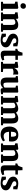

<svg xmlns="http://www.w3.org/2000/svg" viewBox="2686 -3542 868 6279"><g transform="rotate(90 3119.5 -402.0)"><path d="M39 0V-64L101.5 -73.5V-449L34 -468.5V-541L234 -566.5H236.5L267 -545.5V-73L327.5 -64V0ZM170 -637.5Q128.5 -637.5 106.5 -663.5Q84.5 -689.5 84.5 -720.5Q84.5 -760.5 108.5 -788.5Q132.5 -816.5 179.5 -816.5H180.5Q222.5 -816.5 244.5 -791.5Q266.5 -766.5 266.5 -735.5Q266.5 -696 242.2 -666.8Q218 -637.5 171 -637.5Z M441.5 -73.5V-449L382.5 -467.5V-543.5L564 -566.5H567.5L594 -545.5V-509L593 -485Q614 -505 645 -523.2Q676 -541.5 713.8 -553.2Q751.5 -565 793 -565Q851.5 -565 888.8 -544.2Q926 -523.5 944 -476.5Q962 -429.5 962 -351.5V-73L1017.5 -64V0H746V-64L794.5 -73V-347Q794.5 -393 786 -420Q777.5 -447 759.2 -459Q741 -471 711.5 -471Q690 -471 670.8 -464.2Q651.5 -457.5 635.8 -447.5Q620 -437.5 608.5 -429V-73.5L663.5 -64V0H386.5V-64Z M1296 11Q1244 11 1202 2.8Q1160 -5.5 1129.5 -15.2Q1099 -25 1080.5 -28.5L1081 -161.5H1174L1199.5 -84Q1204 -76.5 1217.5 -69Q1231 -61.5 1249 -57Q1267 -52.5 1284.5 -52.5Q1313 -52.5 1331.5 -60.8Q1350 -69 1359 -83.2Q1368 -97.5 1368 -115Q1368 -141.5 1347 -158.5Q1326 -175.5 1290.8 -191Q1255.5 -206.5 1212 -226.5Q1171 -245.5 1141.5 -270Q1112 -294.5 1096 -327.8Q1080 -361 1080 -405.5Q1080 -451.5 1106.8 -487.8Q1133.5 -524 1183.8 -545Q1234 -566 1304.5 -566Q1356 -566 1392 -559.2Q1428 -552.5 1452.8 -545.5Q1477.5 -538.5 1494.5 -536.5L1494 -401H1405.5L1380.5 -476Q1377 -483 1367.2 -489.2Q1357.5 -495.5 1343.5 -499.5Q1329.5 -503.5 1312 -503.5Q1287.5 -503.5 1269 -496Q1250.5 -488.5 1240.8 -474.8Q1231 -461 1231 -442.5Q1231 -415.5 1248.8 -397.8Q1266.5 -380 1295.5 -366.8Q1324.5 -353.5 1357 -339.5Q1388 -326 1418.8 -310Q1449.5 -294 1474 -273.2Q1498.5 -252.5 1513.2 -224.2Q1528 -196 1528 -157.5Q1528 -112 1503.8 -73.8Q1479.5 -35.5 1428.2 -12.2Q1377 11 1296 11Z M1764 9Q1698 9 1666.8 -21.5Q1635.5 -52 1635.5 -115.5V-471.5H1574.5V-532Q1587 -537 1599.2 -540.8Q1611.5 -544.5 1621.8 -548.5Q1632 -552.5 1639 -559Q1646.5 -566 1651.5 -573Q1656.5 -580 1661 -589.2Q1665.5 -598.5 1670 -610.5Q1675.5 -623.5 1681 -638.8Q1686.5 -654 1691.8 -671Q1697 -688 1701.5 -704H1795L1801 -553.5H1936.5V-471.5H1802.5V-204Q1802.5 -153 1806.2 -129.2Q1810 -105.5 1820.8 -99.2Q1831.5 -93 1852.5 -93Q1874.5 -93 1897 -98Q1919.5 -103 1935 -109L1956.5 -48Q1938.5 -34 1908.5 -21Q1878.5 -8 1841.2 0.5Q1804 9 1764 9Z M2002 0V-63.5L2063 -72.5V-449L2003.5 -467.5V-543.5L2170 -566.5H2173.5L2202 -545.5V-521.5L2199 -434H2202.5Q2206.5 -449.5 2221 -471.2Q2235.5 -493 2258.8 -514.5Q2282 -536 2312.2 -550Q2342.5 -564 2378.5 -564Q2392 -564 2402.2 -561.8Q2412.5 -559.5 2418 -557V-391.5Q2406.5 -400.5 2387.5 -405.2Q2368.5 -410 2336.5 -410Q2310.5 -410 2289 -405Q2267.5 -400 2251.8 -393Q2236 -386 2226.5 -379.5V-73L2335 -63.5V0Z M2931 10Q2894.5 10 2878.5 -5.5Q2862.5 -21 2862.5 -50.5V-73.5Q2847.5 -53 2820.8 -33.5Q2794 -14 2761.2 -1.5Q2728.5 11 2694 11Q2597 11 2556 -37.2Q2515 -85.5 2515 -198V-475L2468 -488.5V-550.5L2655 -565.5H2656.5L2679 -551V-194.5Q2679 -151.5 2685.8 -126.5Q2692.5 -101.5 2708.2 -90.8Q2724 -80 2751 -80Q2774.5 -80 2792.5 -86.2Q2810.5 -92.5 2823.5 -101.2Q2836.5 -110 2844 -117.5V-475L2781.5 -490.5V-550.5L2979 -565.5H2983L3007 -551V-67.5L3059.5 -67V-5Q3041 -1.5 3007.2 4.2Q2973.5 10 2931 10Z M3122.5 0V-64L3175 -73.5V-449L3116 -467.5V-543.5L3297 -566.5H3303.5L3327 -534.5L3326.5 -484Q3349 -507 3385 -525.2Q3421 -543.5 3459.2 -554.2Q3497.5 -565 3525.5 -565Q3580.5 -565 3613.5 -546.2Q3646.5 -527.5 3663.5 -489Q3685 -510.5 3715 -527.8Q3745 -545 3780.5 -555Q3816 -565 3852 -565Q3896.5 -565 3927.8 -552.8Q3959 -540.5 3978.5 -514.2Q3998 -488 4007.2 -447Q4016.5 -406 4016.5 -348V-73.5L4076.5 -64V0H3805V-64L3849.5 -73.5V-344Q3849.5 -390.5 3842.8 -418.5Q3836 -446.5 3819.5 -458.8Q3803 -471 3773.5 -471Q3756 -471 3738.2 -465Q3720.5 -459 3705 -450.2Q3689.5 -441.5 3678.5 -432.5Q3681 -420.5 3682.5 -406.8Q3684 -393 3684.5 -378.5Q3685 -364 3685 -348.5V-73.5L3741 -64V0H3469V-64L3517.5 -73.5V-347Q3517.5 -393 3511.5 -420Q3505.5 -447 3489.5 -459Q3473.5 -471 3443.5 -471Q3413.5 -471 3386.2 -457.2Q3359 -443.5 3342 -429.5V-73.5L3396 -64V0Z M4385.5 11Q4290.5 11 4231.5 -25.8Q4172.5 -62.5 4145.2 -127.2Q4118 -192 4118 -276.5Q4118 -345.5 4137.5 -399.8Q4157 -454 4193 -491.2Q4229 -528.5 4279.2 -548Q4329.5 -567.5 4391 -567.5Q4497 -567.5 4551.5 -514.2Q4606 -461 4608 -365.5Q4608 -331.5 4605.8 -306.5Q4603.5 -281.5 4599.5 -263H4288Q4290.5 -220 4301 -187.2Q4311.5 -154.5 4329.5 -132.5Q4347.5 -110.5 4373 -99.2Q4398.5 -88 4431.5 -88Q4471 -88 4511 -101.5Q4551 -115 4573.5 -129L4601 -70Q4586 -53.5 4553 -34.8Q4520 -16 4476.5 -2.5Q4433 11 4385.5 11ZM4287 -327.5 4448 -328Q4448.5 -339 4449.2 -349.5Q4450 -360 4450 -370.5Q4450 -430.5 4434 -465.2Q4418 -500 4376.5 -500Q4357.5 -500 4341.8 -492.5Q4326 -485 4314 -466.5Q4302 -448 4295 -414.2Q4288 -380.5 4287 -327.5Z M4726.5 -73.5V-449L4667.5 -467.5V-543.5L4849 -566.5H4852.5L4879 -545.5V-509L4878 -485Q4899 -505 4930 -523.2Q4961 -541.5 4998.8 -553.2Q5036.5 -565 5078 -565Q5136.5 -565 5173.8 -544.2Q5211 -523.5 5229 -476.5Q5247 -429.5 5247 -351.5V-73L5302.5 -64V0H5031V-64L5079.5 -73V-347Q5079.5 -393 5071 -420Q5062.5 -447 5044.2 -459Q5026 -471 4996.5 -471Q4975 -471 4955.8 -464.2Q4936.5 -457.5 4920.8 -447.5Q4905 -437.5 4893.5 -429V-73.5L4948.5 -64V0H4671.5V-64Z M5514 9Q5448 9 5416.8 -21.5Q5385.5 -52 5385.5 -115.5V-471.5H5324.5V-532Q5337 -537 5349.2 -540.8Q5361.5 -544.5 5371.8 -548.5Q5382 -552.5 5389 -559Q5396.5 -566 5401.5 -573Q5406.5 -580 5411 -589.2Q5415.5 -598.5 5420 -610.5Q5425.5 -623.5 5431 -638.8Q5436.5 -654 5441.8 -671Q5447 -688 5451.5 -704H5545L5551 -553.5H5686.5V-471.5H5552.5V-204Q5552.5 -153 5556.2 -129.2Q5560 -105.5 5570.8 -99.2Q5581.5 -93 5602.5 -93Q5624.5 -93 5647 -98Q5669.5 -103 5685 -109L5706.5 -48Q5688.5 -34 5658.5 -21Q5628.5 -8 5591.2 0.5Q5554 9 5514 9Z M5972 11Q5920 11 5878 2.8Q5836 -5.5 5805.5 -15.2Q5775 -25 5756.5 -28.5L5757 -161.5H5850L5875.5 -84Q5880 -76.5 5893.5 -69Q5907 -61.5 5925 -57Q5943 -52.5 5960.5 -52.5Q5989 -52.5 6007.5 -60.8Q6026 -69 6035 -83.2Q6044 -97.5 6044 -115Q6044 -141.5 6023 -158.5Q6002 -175.5 5966.8 -191Q5931.5 -206.5 5888 -226.5Q5847 -245.5 5817.5 -270Q5788 -294.5 5772 -327.8Q5756 -361 5756 -405.5Q5756 -451.5 5782.8 -487.8Q5809.5 -524 5859.8 -545Q5910 -566 5980.5 -566Q6032 -566 6068 -559.2Q6104 -552.5 6128.8 -545.5Q6153.5 -538.5 6170.5 -536.5L6170 -401H6081.5L6056.5 -476Q6053 -483 6043.2 -489.2Q6033.5 -495.5 6019.5 -499.5Q6005.5 -503.5 5988 -503.5Q5963.5 -503.5 5945 -496Q5926.5 -488.5 5916.8 -474.8Q5907 -461 5907 -442.5Q5907 -415.5 5924.8 -397.8Q5942.5 -380 5971.5 -366.8Q6000.5 -353.5 6033 -339.5Q6064 -326 6094.8 -310Q6125.5 -294 6150 -273.2Q6174.5 -252.5 6189.2 -224.2Q6204 -196 6204 -157.5Q6204 -112 6179.8 -73.8Q6155.5 -35.5 6104.2 -12.2Q6053 11 5972 11Z"/></g></svg>

Font: Merriweather 24pt Black
Style: Regular
Weight: 900
Designer: Eben Sorkin
Foundry: Eben Sorkin
Version: Version 2.100